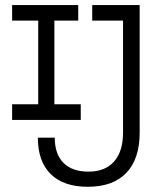

<svg xmlns="http://www.w3.org/2000/svg" viewBox="-20 -713 626 743"><path d="M319.8 9.8Q226.1 9.8 176.3 -39.3Q126.5 -88.4 126.5 -180.2H191.9Q191.9 -116.7 225.6 -82.8Q259.3 -48.8 322.3 -48.8Q386.7 -48.8 421.4 -87.9Q456.1 -127 456.1 -199.7V-633.3H336.9V-693.4H520.5V-199.7Q520.5 -98.1 469 -44.2Q417.5 9.8 319.8 9.8ZM26.9 -249V-309.6H127.9V-633.3H26.9V-693.4H282.7V-633.3H190.4V-309.6H292.5V-249Z"/></svg>

Font: CaskaydiaCove NFP Light
Style: Regular
Weight: 300
Designer: Aaron Bell
Foundry: Saja Typeworks
Version: Version 2111.001; VTT 6.35;Nerd Fonts 3.1.1